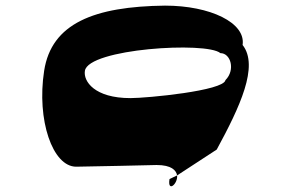

<svg xmlns="http://www.w3.org/2000/svg" viewBox="-20 -729 1024 683"><path d="M137 -477C110 -302 167 -136 251 -136C282 -136 537 -142 537 -142C590 -142 607 -123 610 -105L751 -197C833 -348 902 -494 843 -569C855 -648 728 -709 567 -709C315 -706 163 -646 137 -477ZM282 -477C294 -556 715 -582 764 -540C801 -540 818 -480 782 -444C776 -406 503 -380 444 -380C316 -380 276 -440 282 -477ZM583 -92C575 -43 613 -74 610 -105Z"/></svg>

Font: Ampere
Style: SCUltExtIta
Weight: 400
Version: Version 1